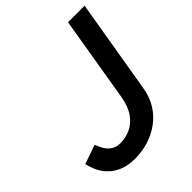

<svg xmlns="http://www.w3.org/2000/svg" viewBox="-212 -819 951 951"><g transform="rotate(-45 264.0 -343.5)"><path d="M181 13Q134 13 99.5 -1Q65 -15 41.5 -38.5Q18 -62 5.5 -89.5Q-7 -117 -12 -143L88 -178Q95 -158 106.5 -138Q118 -118 137.5 -105.5Q157 -93 185 -93Q222 -93 255.5 -108.5Q289 -124 314 -158.5Q339 -193 349 -251L424 -700H540L457 -207Q448 -152 422.5 -111Q397 -70 359 -42.5Q321 -15 275.5 -1Q230 13 181 13Z"/></g></svg>

Font: Figtree Light SemiBold
Style: Italic
Weight: 600
Italic angle: -9.5°
Version: Version 2.001;gftools[0.9.30]